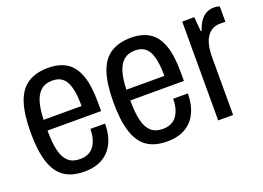

<svg xmlns="http://www.w3.org/2000/svg" viewBox="-85 -744 1316 961"><g transform="rotate(-20 572.5 -263.5)"><path d="M224.1 12Q158.3 12 117.1 -16.2Q75.9 -44.5 56.1 -105.5Q36.2 -166.5 36.2 -263Q36.2 -362.5 56.8 -423Q77.4 -483.5 120.3 -511Q163.2 -538.5 229 -538.5Q286.4 -538.5 325.6 -514.2Q364.8 -489.9 384.6 -435.5Q404.5 -381.1 404.5 -290V-244.4H118.9Q118.9 -178.9 129.2 -136.9Q139.5 -95 162.6 -74.7Q185.7 -54.5 224.2 -54.5Q247.2 -54.5 265.4 -62.1Q283.6 -69.7 295.9 -84.7Q308.2 -99.8 315.8 -123.5Q323.4 -147.2 323.4 -178.9H401.5Q401.5 -133.5 389.5 -97.9Q377.4 -62.3 354.7 -37.8Q332.1 -13.4 299.4 -0.7Q266.7 12 224.1 12ZM118.9 -301.6H321.2Q321.2 -347 315.6 -379Q310 -411 298.8 -431.7Q287.5 -452.4 269.3 -461.9Q251.2 -471.5 226.1 -471.5Q187.8 -471.5 164.9 -451.1Q142 -430.8 131.2 -393.1Q120.4 -355.5 118.9 -301.6Z M665.1 12Q599.3 12 558.1 -16.2Q516.9 -44.5 497.1 -105.5Q477.2 -166.5 477.2 -263Q477.2 -362.5 497.8 -423Q518.4 -483.5 561.3 -511Q604.2 -538.5 670 -538.5Q727.4 -538.5 766.6 -514.2Q805.8 -489.9 825.6 -435.5Q845.5 -381.1 845.5 -290V-244.4H559.9Q559.9 -178.9 570.2 -136.9Q580.5 -95 603.6 -74.7Q626.7 -54.5 665.2 -54.5Q688.2 -54.5 706.4 -62.1Q724.6 -69.7 736.9 -84.7Q749.2 -99.8 756.8 -123.5Q764.4 -147.2 764.4 -178.9H842.5Q842.5 -133.5 830.5 -97.9Q818.4 -62.3 795.7 -37.8Q773.1 -13.4 740.4 -0.7Q707.7 12 665.1 12ZM559.9 -301.6H762.2Q762.2 -347 756.6 -379Q751 -411 739.8 -431.7Q728.5 -452.4 710.3 -461.9Q692.2 -471.5 667.1 -471.5Q628.8 -471.5 605.9 -451.1Q583 -430.8 572.2 -393.1Q561.4 -355.5 559.9 -301.6Z M939.1 0V-526.5H1003.4L1010 -450.2H1015Q1024 -478.1 1037 -497.5Q1050 -517 1069 -527.8Q1087.9 -538.5 1111.4 -538.5Q1120.5 -538.5 1128.3 -537Q1136.2 -535.5 1141.8 -532.9V-451.8H1111.7Q1090.7 -451.8 1073.3 -442.6Q1055.9 -433.4 1043.4 -415.5Q1031 -397.6 1024.8 -370.2Q1018.6 -342.8 1018.6 -305.9V0Z"/></g></svg>

Font: Archivo SemiBold Condensed
Style: Regular
Weight: 600
Width: 3
Version: Version 2.001